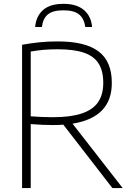

<svg xmlns="http://www.w3.org/2000/svg" viewBox="-20 -958 678 978"><path d="M552.5 0 302.5 -323Q280.5 -321 250.5 -321Q197.5 -321 136.5 -326V0H92.5V-730Q137 -738 180 -742.5Q223 -747 274.5 -747Q415 -747 482.2 -696Q549.5 -645 549.5 -537Q551 -360.5 349.5 -328L605 0ZM506 -535.5Q506 -597 482.2 -634.5Q458.5 -672 407.8 -689.5Q357 -707 274 -707Q233 -707 202 -704.2Q171 -701.5 136.5 -695.5V-365.5Q166 -363.5 192 -362.2Q218 -361 249.5 -361Q340 -361 396.5 -380Q453 -399 479.5 -437.5Q506 -476 506 -535.5ZM303 -938.5Q370.5 -938.5 407.5 -907Q444.5 -875.5 449 -820.5H414.5Q408.5 -863.5 382.8 -884.5Q357 -905.5 303 -905.5Q249 -905.5 223.8 -884.5Q198.5 -863.5 193.5 -820.5H159Q164 -876.5 200 -907.5Q236 -938.5 303 -938.5Z"/></svg>

Font: Encode Sans ExtraLight
Style: Regular
Weight: 275
Designer: Multiple Designers
Foundry: Impallari Type
Version: Version 2.000